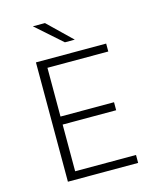

<svg xmlns="http://www.w3.org/2000/svg" viewBox="-130 -995 910 1088"><g transform="rotate(-15 325.0 -451.0)"><path d="M131.5 0V-700H543.5V-653.5H186.5V-367.5H500.5V-320.5H186.5V-46.5H543.5V0ZM319.5 -767.5 167.5 -902H238.5L377.5 -767.5Z"/></g></svg>

Font: Trispace ExtraLight
Style: Regular
Weight: 200
Designer: Tyler Finck
Foundry: Etcetera Type Company
Version: Version 1.210; ttfautohint (v1.8.3)